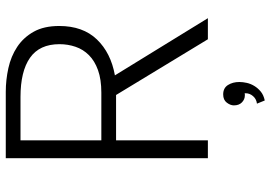

<svg xmlns="http://www.w3.org/2000/svg" viewBox="-156 -584 937 665"><g transform="rotate(-90 312.5 -251.5)"><path d="M555 -515Q555 -433 508.5 -384.5Q462 -336 384 -322L582 0H509L316 -318H159V0H97V-700H327Q368 -700 409 -691Q450 -682 482.5 -660.5Q515 -639 535 -603.5Q555 -568 555 -515ZM492 -514Q492 -583 445 -616Q398 -649 309 -649H159V-369H324Q370 -369 402 -380.5Q434 -392 454 -412Q474 -432 483 -458.5Q492 -485 492 -514ZM361 109Q361 121 358 134.5Q355 148 347.5 160.5Q340 173 328 183Q316 193 297 197L286 170Q302 168 312 156.5Q322 145 322 131V127Q321 128 320 128H314Q301 128 290.5 118Q280 108 280 90Q280 78 289.5 65.5Q299 53 318 53Q340 53 350.5 69.5Q361 86 361 109Z"/></g></svg>

Font: Post Grotesk Light
Style: Light
Weight: 300
Version: Version 1.0